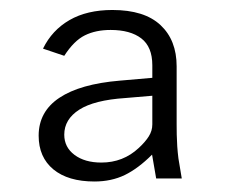

<svg xmlns="http://www.w3.org/2000/svg" viewBox="-20 -750 464 375"><path d="M164.5 -395.5Q113 -395.5 84.2 -419.2Q55.5 -443 55.5 -485Q55.5 -532 96 -559Q136.5 -586 214 -592.5L277.5 -598V-622.5Q277.5 -658.5 256 -675Q234.5 -691.5 196 -691.5Q167 -691.5 145.8 -681Q124.5 -670.5 105.5 -641L64 -655Q81.5 -691 115.8 -710.8Q150 -730.5 199.5 -730.5Q262 -730.5 293.5 -701Q325 -671.5 325 -620.5Q325 -580.5 325 -552.5Q325 -524.5 325 -507Q325 -498 325.2 -487Q325.5 -476 326.2 -464.2Q327 -452.5 328.5 -440.5L335 -401.5H285L277 -448Q250 -421 223.8 -408.2Q197.5 -395.5 164.5 -395.5ZM178 -432.5Q220.5 -432.5 251 -461Q263.5 -472.5 270.5 -483.5Q277.5 -494.5 277.5 -507V-563L224.5 -558.5Q164 -554.5 134.8 -535.8Q105.5 -517 105.5 -487Q105.5 -462.5 125.5 -447.5Q145.5 -432.5 178 -432.5Z"/></svg>

Font: Public Sans Thin ExtraLight
Style: Regular
Weight: 250
Version: Version 1.007